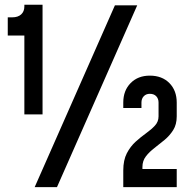

<svg xmlns="http://www.w3.org/2000/svg" viewBox="-20 -772 787 792"><path d="M80.5 -300V-625.5H12V-700.5H30.5Q54 -700.5 67.2 -712.5Q80.5 -724.5 80.5 -745.5V-752.5H155.5V-300ZM123 0 454 -750H546L215 0ZM488.5 0V-69Q488.5 -111.5 503.2 -139.8Q518 -168 539.5 -187.5Q561 -207 582.8 -222.5Q604.5 -238 619.2 -254Q634 -270 634 -292V-349Q634 -365 624.5 -375Q615 -385 598 -385Q582.5 -385 573 -375Q563.5 -365 563.5 -349V-326.5H488.5V-349Q488.5 -398.5 518.8 -429.2Q549 -460 598 -460Q648.5 -460 678.8 -429.2Q709 -398.5 709 -349V-292Q709 -258.5 694.5 -235.5Q680 -212.5 659 -195Q638 -177.5 617 -161.5Q596 -145.5 581.8 -127Q567.5 -108.5 567.5 -83V-75H709V0Z"/></svg>

Font: Mohave SemiBold
Style: Regular
Weight: 600
Designer: Gumpita Rahayu
Foundry: Tokotype
Version: Version 2.003